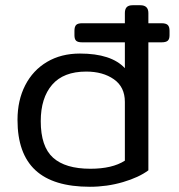

<svg xmlns="http://www.w3.org/2000/svg" viewBox="-20 -700 686 735"><path d="M47 -241Q47 -316 76.5 -373.5Q106 -431 160 -463Q214 -495 286 -495Q406 -495 458 -439V-538H294Q278 -538 271.5 -544Q265 -550 265 -565V-582Q265 -598 271.5 -604.5Q278 -611 294 -611H458V-650Q458 -665 465 -672.5Q472 -680 488 -680H517Q548 -680 548 -650V-611H599Q615 -611 622 -604.5Q629 -598 629 -582V-565Q629 -550 622 -544Q615 -538 599 -538H548V-48Q512 -21 451 -3Q390 15 324 15Q184 15 115.5 -48.5Q47 -112 47 -241ZM458 -85V-310Q458 -367 416 -396.5Q374 -426 310 -426Q223 -426 179.5 -375.5Q136 -325 136 -236Q136 -139 183 -96.5Q230 -54 326 -54Q410 -54 458 -85Z"/></svg>

Font: Mitr Light
Style: Regular
Weight: 300
Designer: Thanarat Vachiruckul
Foundry: Cadson Demak
Version: Version 1.003